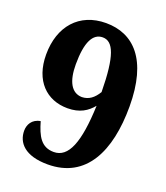

<svg xmlns="http://www.w3.org/2000/svg" viewBox="-135 -818 798 922"><g transform="rotate(20 264.0 -357.0)"><path d="M216 10C412 10 491 -157 491 -385C491 -626 389 -724 249 -724C112 -724 29 -628 29 -484C29 -350 106 -276 213 -276C276 -276 313 -301 341 -335C334 -145 298 -56 223 -56C158 -56 134 -105 114 -174C71 -167 55 -134 55 -104C55 -43 99 10 216 10ZM260 -350C206 -351 179 -402 179 -488C179 -602 207 -654 257 -654C311 -654 339 -589 341 -405C320 -370 295 -351 260 -350Z"/></g></svg>

Font: Noto Serif Lao SemiCondensed ExtraBold
Style: Regular
Weight: 800
Width: 4
Designer: Monotype Design Team
Foundry: Monotype Imaging Inc.
Version: Version 2.003